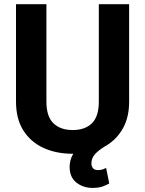

<svg xmlns="http://www.w3.org/2000/svg" viewBox="-20 -731 699 925"><path d="M456.1 -710.9H602.1V-241.2Q602.1 -168 573.7 -115.5Q545.4 -63 496.1 -32.2L495.6 -31.7Q491.2 -29.3 487.3 -26.9Q454.6 -7.3 437.5 12Q420.4 31.2 420.4 56.2Q420.4 69.8 427.7 79.1Q435.1 88.4 452.6 88.4Q466.3 88.4 475.6 85Q484.9 81.5 491.2 78.1L506.3 152.8Q494.1 160.2 474.9 167.2Q455.6 174.3 426.3 174.3Q380.4 174.3 347.9 148.4Q315.4 122.6 315.4 73.2Q315.4 57.1 319.6 41Q323.7 24.9 333 9.8Q331.5 9.8 330.1 9.8Q250.5 9.8 188.7 -18.8Q127 -47.4 92 -103.3Q57.1 -159.2 57.1 -241.2V-710.9H203.6V-241.2Q203.6 -169.9 237.3 -137.2Q271 -104.5 330.1 -104.5Q389.6 -104.5 422.9 -137.2Q456.1 -169.9 456.1 -241.2Z"/></svg>

Font: Vazirmatn RD UI
Style: Bold
Weight: 700
Designer: Saber Rastikerdar
Foundry: Saber Rastikerdar
Version: Version 33.003